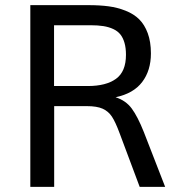

<svg xmlns="http://www.w3.org/2000/svg" viewBox="-20 -731 705 751"><path d="M191.4 -394.5H323.7Q394.5 -394.5 433.6 -422.6Q472.7 -450.7 472.7 -516.6Q472.7 -543.5 467 -563.2Q461.4 -583 450.9 -596.2Q440.4 -609.4 423.1 -617.4Q405.8 -625.5 384.3 -628.9Q362.8 -632.3 333.5 -632.3Q332.5 -632.3 331.8 -632.3Q331.1 -632.3 330.1 -632.3Q329.1 -632.3 328.1 -632.3H191.4ZM98.6 0V-710.9H326.2Q370.1 -710.9 404.8 -706.3Q439.5 -701.7 471.4 -689Q503.4 -676.3 524.4 -655.5Q545.4 -634.8 557.9 -601.1Q570.3 -567.4 570.3 -522Q570.3 -455.1 536.1 -410.2Q502 -365.2 432.1 -350.6Q472.2 -337.9 495.4 -306.4Q518.6 -274.9 542.5 -214.8L626 0H526.4L448.2 -209Q431.6 -253.9 417.7 -274.9Q403.8 -295.9 381.3 -305.9Q358.9 -315.9 319.3 -315.9H191.9V0Z"/></svg>

Font: Muli
Style: Regular
Weight: 400
Designer: Vernon Adams
Foundry: newtypography
Version: Version 2; ttfautohint (v1.00rc1.6-4cba) -l 8 -r 50 -G 200 -